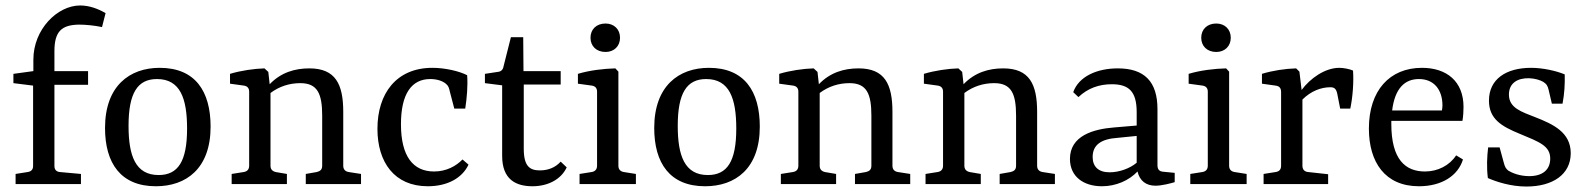

<svg xmlns="http://www.w3.org/2000/svg" viewBox="-20 -673 5802 702"><path d="M102 -455V-413L29 -403V-369L101 -360V-66C101 -53 94 -46 81 -44L37 -37V0H276V-37L199 -44C186 -45 179 -53 179 -66V-363H302V-413H179V-486C179 -559 206 -582 269 -583C292 -583 325 -580 353 -574L366 -625C337 -642 305 -653 273 -653C190 -653 102 -566 102 -455Z M664 -203C664 -83 631 -33 560 -33C475 -33 450 -104 450 -213C450 -333 483 -384 554 -384C639 -384 664 -313 664 -203ZM364 -205C364 -77 421 8 550 8C661 8 750 -57 750 -210C750 -339 694 -425 564 -425C454 -425 364 -359 364 -205Z M1300 0V-37L1255 -44C1243 -46 1235 -53 1235 -67V-264C1235 -365 1207 -423 1111 -423C1058 -423 1007 -408 966 -365L961 -410L947 -423C909 -422 861 -415 821 -403V-367L872 -360C885 -358 891 -350 891 -338V-67C891 -54 884 -46 871 -44L827 -37V0H1029V-37L988 -44C976 -47 969 -54 969 -67V-333C1001 -357 1038 -369 1078 -369C1141 -369 1158 -330 1158 -250V-67C1158 -52 1150 -47 1138 -44L1098 -37V0Z M1360 -202C1360 -80 1422 8 1544 8C1616 8 1670 -22 1693 -71L1671 -90C1648 -66 1612 -46 1567 -46C1490 -46 1446 -102 1446 -219C1446 -330 1485 -384 1553 -384C1578 -384 1598 -377 1610 -367C1620 -359 1622 -351 1625 -337L1641 -276H1681C1687 -314 1691 -361 1688 -398C1659 -413 1607 -425 1561 -425C1429 -425 1360 -331 1360 -202Z M1816 -103C1816 -16 1867 8 1927 8C1982 8 2031 -16 2052 -61L2030 -82C2011 -61 1985 -50 1954 -50C1917 -50 1895 -65 1895 -129V-364H2030V-413H1894L1893 -537H1848L1821 -430C1819 -418 1812 -411 1799 -410L1753 -403V-369L1816 -361Z M2241 -411 2230 -423C2188 -422 2136 -416 2093 -403V-367L2144 -360C2157 -358 2163 -350 2163 -338V-67C2163 -54 2156 -46 2143 -44L2099 -37V0H2305V-37L2261 -44C2248 -46 2241 -54 2241 -67ZM2247 -535C2247 -566 2225 -587 2194 -587C2161 -587 2139 -566 2139 -535C2139 -504 2161 -483 2194 -483C2225 -483 2247 -504 2247 -535Z M2672 -203C2672 -83 2639 -33 2568 -33C2483 -33 2458 -104 2458 -213C2458 -333 2491 -384 2562 -384C2647 -384 2672 -313 2672 -203ZM2372 -205C2372 -77 2429 8 2558 8C2669 8 2758 -57 2758 -210C2758 -339 2702 -425 2572 -425C2462 -425 2372 -359 2372 -205Z M3308 0V-37L3263 -44C3251 -46 3243 -53 3243 -67V-264C3243 -365 3215 -423 3119 -423C3066 -423 3015 -408 2974 -365L2969 -410L2955 -423C2917 -422 2869 -415 2829 -403V-367L2880 -360C2893 -358 2899 -350 2899 -338V-67C2899 -54 2892 -46 2879 -44L2835 -37V0H3037V-37L2996 -44C2984 -47 2977 -54 2977 -67V-333C3009 -357 3046 -369 3086 -369C3149 -369 3166 -330 3166 -250V-67C3166 -52 3158 -47 3146 -44L3106 -37V0Z M3837 0V-37L3792 -44C3780 -46 3772 -53 3772 -67V-264C3772 -365 3744 -423 3648 -423C3595 -423 3544 -408 3503 -365L3498 -410L3484 -423C3446 -422 3398 -415 3358 -403V-367L3409 -360C3422 -358 3428 -350 3428 -338V-67C3428 -54 3421 -46 3408 -44L3364 -37V0H3566V-37L3525 -44C3513 -47 3506 -54 3506 -67V-333C3538 -357 3575 -369 3615 -369C3678 -369 3695 -330 3695 -250V-67C3695 -52 3687 -47 3675 -44L3635 -37V0Z M4037 -43C3996 -43 3975 -64 3975 -99C3975 -144 4007 -165 4066 -169L4136 -176V-78C4111 -57 4072 -43 4037 -43ZM4009 8C4060 8 4108 -13 4139 -46C4147 -12 4170 6 4205 6C4228 6 4262 -3 4275 -7V-41L4234 -45C4219 -46 4212 -53 4212 -69V-274C4212 -375 4164 -423 4067 -423C3990 -423 3924 -393 3904 -336L3923 -318C3958 -351 3999 -365 4045 -365C4107 -365 4136 -339 4136 -263V-214L4053 -207C3978 -201 3892 -177 3892 -92C3892 -27 3942 8 4009 8Z M4474 -411 4463 -423C4421 -422 4369 -416 4326 -403V-367L4377 -360C4390 -358 4396 -350 4396 -338V-67C4396 -54 4389 -46 4376 -44L4332 -37V0H4538V-37L4494 -44C4481 -46 4474 -54 4474 -67ZM4480 -535C4480 -566 4458 -587 4427 -587C4394 -587 4372 -566 4372 -535C4372 -504 4394 -483 4427 -483C4458 -483 4480 -504 4480 -535Z M4731 -411 4719 -423C4680 -422 4633 -415 4594 -403V-367L4644 -360C4659 -358 4664 -350 4664 -336V-67C4664 -53 4657 -46 4644 -44L4600 -37V0H4836V-36L4763 -44C4750 -45 4742 -53 4742 -67V-309C4773 -340 4810 -354 4844 -354C4859 -354 4865 -348 4869 -332L4880 -276H4917C4926 -318 4930 -374 4927 -415C4914 -421 4891 -425 4877 -425C4824 -425 4770 -386 4739 -344Z M4985 -203C4985 -80 5044 8 5168 8C5252 8 5311 -31 5329 -90L5304 -105C5280 -68 5237 -46 5190 -46C5119 -46 5067 -89 5067 -220C5067 -224 5067 -228 5067 -231H5327C5330 -247 5331 -268 5331 -282C5331 -376 5269 -425 5179 -425C5061 -425 4985 -342 4985 -203ZM5168 -384C5223 -384 5254 -345 5254 -287C5254 -280 5253 -276 5252 -269H5070C5080 -350 5116 -384 5168 -384Z M5420 -22C5452 -8 5504 9 5561 9C5657 9 5723 -35 5723 -113C5723 -189 5659 -219 5592 -245C5544 -264 5497 -278 5497 -327C5497 -369 5528 -388 5571 -387C5594 -386 5611 -380 5622 -374C5635 -366 5639 -358 5642 -345L5654 -294H5693C5700 -330 5702 -366 5701 -401C5670 -414 5621 -425 5578 -425C5487 -425 5424 -384 5424 -305C5424 -238 5470 -211 5536 -184C5608 -154 5648 -140 5648 -93C5648 -54 5622 -29 5571 -29C5536 -29 5508 -41 5495 -49C5486 -56 5482 -63 5478 -79L5463 -134H5421C5417 -101 5415 -62 5420 -22Z"/></svg>

Font: Yrsa
Style: Regular
Weight: 400
Designer: Anna Giedrys (Yrsa+Rasa design), David Brezina (Yrsa art-direction, Rasa art-direction, design)
Foundry: Rosetta Type Foundry
Version: Version 1.001;PS 1.1;hotconv 1.0.88;makeotf.lib2.5.647800